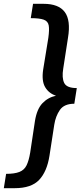

<svg xmlns="http://www.w3.org/2000/svg" viewBox="-42 -877 422 1005"><path d="M186 -857Q265 -857 297 -814Q329 -771 314 -680L289 -518Q281 -470 294 -443Q307 -416 360 -416L347 -334Q294 -334 271.5 -301.5Q249 -269 242 -224L217 -62Q204 21 163 64.5Q122 108 35 108H-22L-10 33Q34 33 59.5 23Q85 13 97 -11.5Q109 -36 116 -78L141 -244Q151 -306 180 -336.5Q209 -367 251 -376Q214 -388 194.5 -420.5Q175 -453 184 -513L211 -679Q217 -722 213 -744Q209 -766 187 -774Q165 -782 119 -782L131 -857Z"/></svg>

Font: Bitter SemiBold
Style: Italic
Weight: 600
Italic angle: -9°
Designer: Sol Matas, and Bitter project Authors
Foundry: Sol Matas
Version: Version 2.001